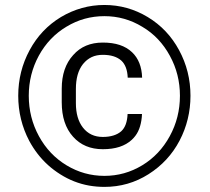

<svg xmlns="http://www.w3.org/2000/svg" viewBox="-20 -733 826 756"><path d="M539.1 -284.2Q538.6 -270.5 536.6 -258.5Q534.7 -246.6 531.5 -235.8Q528.3 -225.1 523.7 -215.6Q519 -206.1 512.9 -198Q506.8 -189.9 499 -182.6Q479 -164.1 450.7 -154.8Q422.4 -145.5 384.8 -145.5Q311.5 -145.5 267.6 -194.8Q223.1 -244.1 223.1 -330.1V-383.8Q223.1 -466.8 268.1 -516.1Q290 -541 319.1 -553.2Q348.1 -565.4 384.8 -565.4Q422.9 -565.4 451.4 -555.9Q480 -546.4 500 -527.3Q537.6 -491.7 539.6 -427.2H482.9Q481 -473.1 457.5 -494.6Q432.1 -517.1 384.8 -517.1Q372.6 -517.1 361.6 -514.9Q350.6 -512.7 340.8 -508.1Q331.1 -503.4 322.5 -496.6Q314 -489.7 306.6 -480.5Q292.5 -462.4 285.6 -438Q278.8 -413.6 278.8 -382.3V-327.1Q278.8 -266.1 306.6 -230.5Q335.4 -193.8 384.8 -193.8Q408.2 -193.8 426.5 -199.5Q444.8 -205.1 457.5 -216.3Q469.2 -227.1 475.3 -244.1Q481.4 -261.2 482.4 -284.2ZM93.3 -356Q93.3 -270 133.3 -196.8Q173.3 -123.5 242.2 -82Q311 -40.5 391.1 -40.5Q471.2 -40.5 539.8 -82Q608.4 -123.5 648.4 -196.8Q688.5 -270 688.5 -356Q688.5 -440.9 648.9 -513.2Q629.4 -549.3 602.3 -578.1Q575.2 -606.9 540.5 -627.4Q471.7 -669.4 391.1 -669.4Q351.1 -669.4 313.7 -659.2Q276.4 -648.9 241.7 -627.9Q172.9 -586.9 132.8 -513.7Q93.3 -440.9 93.3 -356ZM51.8 -356Q51.8 -452.6 96.7 -535.6Q141.1 -618.2 220.2 -666Q259.8 -689.5 302.5 -701.4Q345.2 -713.4 391.1 -713.4Q482.9 -713.4 561.8 -665.8Q640.6 -618.2 685.1 -535.6Q730 -452.6 730 -356Q730 -308.6 719.2 -264.4Q708.5 -220.2 687 -179.2Q644 -97.2 564.5 -46.9Q485.8 2.9 391.1 2.9Q359.9 2.9 330.1 -2.4Q300.3 -7.8 272.2 -18.8Q244.1 -29.8 217.8 -46.4Q191.4 -63 169.2 -83Q147 -103 128.4 -127Q109.9 -150.9 95.2 -178.2Q51.8 -260.7 51.8 -356Z"/></svg>

Font: Vazir Light UI
Style: Light-UI
Weight: 300
Designer: Saber Rastikerdar
Foundry: Saber Rastikerdar
Version: Version 30.0.0